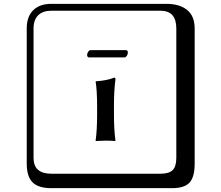

<svg xmlns="http://www.w3.org/2000/svg" viewBox="-20 -774 1160 1006"><path d="M631.8 -473.1H447.3Q436.5 -473.1 436.5 -486.8Q436.5 -494.1 441.9 -502.7Q447.3 -511.2 453.6 -511.2H640.1Q649.9 -511.2 649.9 -498Q649.9 -489.7 644.3 -481.4Q638.7 -473.1 631.8 -473.1ZM488.8 -213.9Q488.8 -301.8 481 -346.2L482.9 -348.1Q542 -352.1 578.1 -367.2Q585 -367.2 585 -358.9Q577.1 -297.9 577.1 -226.1V-172.9Q577.1 -93.8 585 -37.1L583 -35.2Q558.1 -37.1 533.2 -37.1L481.9 -35.2L481 -37.1Q488.8 -92.3 488.8 -172.9ZM249 -717.8Q204.1 -717.8 179.9 -693.8Q155.8 -669.9 155.8 -625V53.2Q155.8 136.2 249 136.2H820.8Q865.7 136.2 884.8 117.2Q903.8 98.1 903.8 53.2V-625Q903.8 -717.8 820.8 -717.8ZM1000 84Q1000 152.8 973.4 182.4Q946.8 211.9 880.9 211.9H249Q181.2 211.9 150.6 181.4Q120.1 150.9 120.1 84V-625Q120.1 -687 154.1 -720.5Q188 -753.9 249 -753.9H851.1Q920.9 -753.9 960.4 -721.9Q1000 -689.9 1000 -625Z"/></svg>

Font: Linux Biolinum Keyboard O
Style: Regular
Weight: 700
Designer: Philipp H. Poll
Foundry: Philipp H. Poll
Version: Version 0.6.1